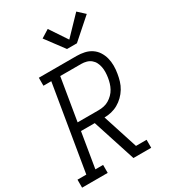

<svg xmlns="http://www.w3.org/2000/svg" viewBox="-244 -1093 1075 1208"><g transform="rotate(-30 293.5 -489.0)"><path d="M-13 0V-58H51L154 -677H97V-735H372Q400 -735 427.5 -729Q455 -723 477.5 -708Q500 -693 514.5 -670.5Q529 -648 536 -621.5Q543 -595 543 -566Q543 -537 538 -509Q534 -484 526.5 -459Q519 -434 505 -411Q491 -388 471.5 -369Q452 -350 429 -337Q406 -324 380.5 -318Q355 -312 330 -312L412 -58H489V0H360L259 -312H159L117 -58H173V0ZM168 -370H321Q340 -370 359 -374Q378 -378 395 -388Q412 -398 426.5 -412.5Q441 -427 450.5 -444.5Q460 -462 465.5 -480.5Q471 -499 474 -518Q477 -537 477.5 -556.5Q478 -576 474.5 -594Q471 -612 463 -628Q455 -644 441 -655.5Q427 -667 409 -672Q391 -677 372 -677H219ZM341 -803 241 -937 299 -973 383 -847 509 -978 559 -932 413 -803Z"/></g></svg>

Font: Iosevka Slab Light Extended
Style: Italic
Weight: 300
Width: 7
Italic angle: -9°
Monospace: yes
Designer: Belleve Invis
Foundry: Belleve Invis
Version: Version 11.1.0; ttfautohint (v1.8.3)